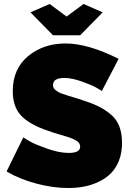

<svg xmlns="http://www.w3.org/2000/svg" viewBox="-20 -934 657 963"><path d="M229 -914 314 -851 399 -914 495 -872 382 -757H246L133 -872ZM491 -478Q479 -485 460 -496Q441 -507 391 -525Q341 -543 303 -543Q246 -543 246 -508Q246 -500 248.5 -494Q251 -488 258 -482.5Q265 -477 271.5 -473Q278 -469 292 -464Q306 -459 315.5 -456Q325 -453 345 -447Q365 -441 378 -437Q432 -420 467.5 -403.5Q503 -387 533.5 -362Q564 -337 578 -301.5Q592 -266 592 -217Q592 -167 576.5 -128Q561 -89 535 -63.5Q509 -38 473.5 -21.5Q438 -5 400.5 2Q363 9 322 9Q245 9 161 -13.5Q77 -36 13 -74L97 -245Q110 -236 133 -223Q156 -210 216.5 -188.5Q277 -167 325 -167Q382 -167 382 -198Q382 -210 374.5 -219Q367 -228 350 -235.5Q333 -243 317 -248Q301 -253 272 -261.5Q243 -270 224 -277Q128 -309 86 -354Q44 -399 44 -476Q44 -589 121 -652.5Q198 -716 309 -716Q421 -716 575 -639Z"/></svg>

Font: Raleway-v4020 Black
Style: Regular
Weight: 900
Designer: Matt McInerney, Pablo Impallari, Rodrigo Fuenzalida
Foundry: Matt McInerney, Pablo Impallari, Rodrigo Fuenzalida
Version: Version 4.020;PS 004.020;hotconv 1.0.88;makeotf.lib2.5.64775